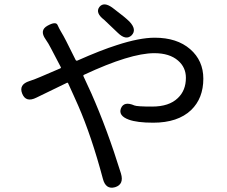

<svg xmlns="http://www.w3.org/2000/svg" viewBox="-20 -819 1040 881"><path d="M508 40Q465 52 452 1Q400 -194 339 -334Q329 -358 318 -381L293 -436Q291 -441 287 -439L147 -371Q99 -347 82 -389Q65 -431 115 -447L118 -448Q142 -456 165 -466L256 -505Q261 -507 259 -511L214 -597Q203 -619 189 -639Q160 -680 198 -701Q236 -722 244 -704.5Q252 -687 258 -677Q272 -654 284 -630L327 -544Q330 -539 335 -541Q443 -589 516 -612Q620 -646 690 -646Q792 -646 852.5 -593.5Q913 -541 913 -458Q913 -368 857 -314Q796 -256 683 -256Q609 -256 571 -270Q522 -288 535 -322Q549 -356 597 -335Q609 -330 678 -330Q756 -330 796 -369Q833 -404 833 -462Q833 -510 797 -541Q758 -575 688 -575Q578 -575 366 -476Q361 -474 363 -469L399 -391Q472 -226 535 -23Q550 27 508 40ZM584 -657Q558 -632 521 -668Q461 -726 458 -728Q416 -760 436 -787Q457 -813 498 -782Q554 -740 574 -720Q609 -683 584 -657Z"/></svg>

Font: Resource Han Rounded CN
Style: Regular
Weight: 400
Designer: Cyano Hao (round all glyphs); Ryoko NISHIZUKA  (kana, bopomofo & ideographs); Paul D. Hunt (Latin, Greek & Cyrillic); Sa
Foundry: Cyano Hao
Version: 0.990